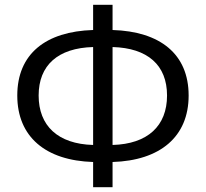

<svg xmlns="http://www.w3.org/2000/svg" viewBox="-20 -767 857 800"><path d="M449 -571C595 -567 676 -496 676 -369C676 -242 595 -167 449 -163ZM368 -163C221 -167 141 -243 141 -369C141 -495 221 -567 368 -571ZM449 -747H368V-642C170 -636 52 -542 52 -369C52 -197 170 -98 368 -92V13H449V-92C647 -98 766 -197 766 -369C766 -542 647 -636 449 -642Z"/></svg>

Font: Noto Sans CJK TC Regular
Style: Regular
Weight: 400
Designer: Ryoko NISHIZUKA (kana & ideographs); Paul D. Hunt (Latin, Greek & Cyrillic); Wenlong ZHANG (bopomofo); Sandoll Communica
Foundry: Adobe Systems Incorporated
Version: Version 1.001;PS 1.001;hotconv 1.0.78;makeotf.lib2.5.61930